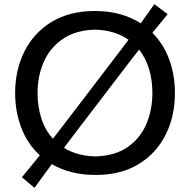

<svg xmlns="http://www.w3.org/2000/svg" viewBox="-20 -823 906 916"><path d="M144.5 73.2 84.5 22.5Q107.4 -4.9 128.4 -30.8Q149.4 -56.6 169.9 -82Q110.8 -136.7 81.5 -214.1Q52.2 -291.5 52.2 -378.9Q52.2 -489.3 96.7 -577.9Q141.1 -666.5 226.3 -718.5Q311.5 -770.5 433.6 -770.5Q499 -770.5 553.5 -755.1Q607.9 -739.7 651.4 -711.9Q667.5 -734.4 683.6 -757.1Q699.7 -779.8 716.3 -803.2L779.8 -755.4Q742.2 -710 707 -666.5Q760.3 -613.3 787.4 -539.1Q814.5 -464.8 814.5 -379.4Q814.5 -267.1 769.5 -178.7Q724.6 -90.3 640.1 -39.3Q555.7 11.7 436.5 11.7Q374 11.7 321.5 -1.7Q269 -15.1 227.1 -40Q206.5 -11.7 186 16.4Q165.5 44.4 144.5 73.2ZM159.2 -379.4Q159.2 -315.4 177 -259Q194.8 -202.6 232.4 -161.1Q248.5 -182.1 265.4 -203.9Q282.2 -225.6 299.8 -248.5L508.3 -521.5Q530.8 -551.3 552 -578.9Q573.2 -606.4 593.3 -633.3Q562 -655.3 522.2 -667.7Q482.4 -680.2 434.6 -681.6Q341.3 -679.2 280.3 -637.7Q219.2 -596.2 189.2 -528.6Q159.2 -460.9 159.2 -379.4ZM434.6 -76.7Q529.3 -79.6 589.6 -121.8Q649.9 -164.1 678.5 -231.9Q707 -299.8 707 -379.4Q707 -440.9 691.2 -493.7Q675.3 -546.4 643.6 -586.4Q624 -561.5 604 -535.6Q584 -509.8 563 -481.9L352.1 -206.1Q334.5 -183.1 317.9 -161.1Q301.3 -139.2 285.2 -117.7Q314.9 -99.1 352.3 -88.6Q389.6 -78.1 434.6 -76.7Z"/></svg>

Font: Pinar-FD Medium
Style: Regular
Weight: 500
Designer: Amin Abedi
Version: Version 3.000